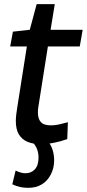

<svg xmlns="http://www.w3.org/2000/svg" viewBox="-20 -682 417 922"><path d="M306 -95 303 -14Q269 -2 237 4Q205 10 174 10Q138 10 112 -1Q86 -12 71 -36Q56 -60 56 -101Q56 -114 58 -132Q60 -150 63 -167L109 -459H29L42 -530L123 -539L156 -662H243L223 -539H377L363 -459H210L165 -174Q163 -165 162.5 -156.5Q162 -148 162 -141Q162 -112 176 -96Q190 -80 225 -80Q244 -80 264 -84.5Q284 -89 306 -95ZM39 203 55 137Q67 143 79 146.5Q91 150 102 150Q130 150 147.5 131Q165 112 165 75Q165 52 157.5 33Q150 14 132 -4L209 -5Q224 12 232 36Q240 60 240 88Q240 125 224 156Q208 187 180.5 203.5Q153 220 116 220Q95 220 76.5 216Q58 212 39 203Z"/></svg>

Font: Georama ExtraCondensed Thin Medium
Style: Italic
Weight: 500
Italic angle: -9°
Version: Version 1.001